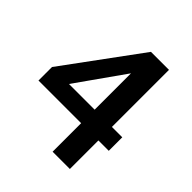

<svg xmlns="http://www.w3.org/2000/svg" viewBox="-183 -782 904 904"><g transform="rotate(45 269.0 -330.0)"><path d="M494 -190H425V0H310V-190H26V-280L305 -660H425V-280H494ZM310 -280V-522L139 -280Z"/></g></svg>

Font: Quattrocento Sans
Style: Bold
Weight: 700
Designer: Pablo Impallari
Foundry: Pablo Impallari, Igino Marini, Brenda Gallo
Version: Version 2.000